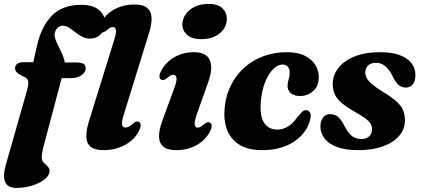

<svg xmlns="http://www.w3.org/2000/svg" viewBox="-33 -742 2116 966"><path d="M209.1 -348.8 238.7 -428 351.9 -427.6Q374 -427.6 386 -421.5Q398.1 -415.3 398.1 -398.5Q398.1 -385 388.4 -373.6Q378.8 -362.2 361.7 -355.5Q344.7 -348.8 322.1 -348.8ZM42.7 -398.5Q42.7 -412.1 53.4 -420.7Q64 -429.2 85.1 -429.2H134.4L152.2 -507.9Q174.5 -609.2 228.3 -663.5Q282 -717.7 375.4 -717.7Q435 -717.7 465.3 -691.5Q495.6 -665.2 495.6 -629.9Q495.6 -592.6 474.3 -570.2Q453 -547.8 418.6 -547.8Q397.6 -547.8 379.4 -557.7Q361.3 -567.6 345.3 -580.3Q329.3 -592.9 314.4 -602.8Q299.5 -612.7 284.5 -612.7Q268.1 -612.7 257.5 -602.9Q247 -593 243 -576.4Q239.5 -559.3 248.1 -538.1Q256.7 -516.8 269.1 -493.3Q281.6 -469.8 289.1 -445.5Q296.7 -421.1 290.3 -397.8L184.1 2.2Q180.2 17.4 178.5 29.2Q176.9 40.9 176.9 49.5Q176.9 66 186.7 76Q196.6 86 206.4 95.1Q216.3 104.2 216.3 119.1Q216.3 140.6 192 159.9Q167.7 179.3 129.6 191.3Q91.5 203.4 49.7 203.4Q5.3 203.4 -7.2 173.2Q-19.7 143 -3.1 85.3L103.4 -288.7Q112.8 -321.9 107.7 -336.9Q102.5 -351.9 79.5 -359.5Q56.7 -371.1 49.7 -380.1Q42.7 -389 42.7 -398.5Z M717.1 -576.6 590.3 -167.1Q578.1 -128.3 581.6 -114.3Q585.1 -100.3 597.6 -100.3Q606.4 -100.3 615.6 -105Q624.9 -109.8 635.2 -119.8Q645.3 -128.6 652 -130.3Q658.7 -132.1 665.3 -128.9Q673.7 -124.9 674.6 -113.4Q675.6 -102 666.5 -84.1Q652.8 -55.6 626.6 -33.6Q600.5 -11.6 565.3 0.9Q530.1 13.5 488.6 13.5Q443.9 13.5 423.1 -3.7Q402.3 -21 401.3 -53.4Q400.2 -85.9 414.4 -131.4L541.7 -542Q553.2 -578.3 549.9 -592.2Q546.5 -606.1 535.3 -606.1Q529 -606.1 522.2 -602.8Q515.4 -599.4 505.3 -590.4Q494.5 -581.6 487.5 -579.8Q480.5 -577.9 473.8 -581Q465.5 -585.3 465.1 -596.9Q464.6 -608.5 473.9 -626.3Q488.6 -654.3 513.5 -675.2Q538.4 -696.1 571.3 -707.8Q604.2 -719.4 643.2 -719.4Q687.2 -719.4 707.7 -702.1Q728.3 -684.7 729.5 -652.7Q730.8 -620.6 717.1 -576.6Z M956.1 -163.9Q943.7 -128.2 947.1 -114Q950.6 -99.9 961.7 -99.9Q968.1 -99.9 974.8 -103.4Q981.6 -107 991.7 -115.6Q1002.5 -124.8 1009.5 -126.6Q1016.5 -128.5 1023.2 -125Q1031.5 -120.7 1031.9 -109.1Q1032.4 -97.5 1023.1 -79.7Q1001.1 -37.7 956.7 -12.1Q912.4 13.4 853.8 13.4Q809.8 13.4 788.8 -4.3Q767.8 -22.1 767.2 -54.3Q766.5 -86.5 782.2 -130.4L845.1 -302.1Q858.3 -337.9 854.5 -352Q850.7 -366.1 839.5 -366.1Q833.2 -366.1 826.4 -362.8Q819.6 -359.4 809.5 -350.4Q798.7 -341.6 791.7 -339.8Q784.7 -337.9 778 -341Q769.7 -345.3 769.3 -356.9Q768.8 -368.5 778.1 -386.3Q799.7 -427.9 843.5 -453.6Q887.2 -479.4 944.6 -479.4Q984.3 -479.4 1005.4 -462Q1026.6 -444.7 1029.3 -411.3Q1032 -377.9 1015 -329.6ZM979 -544.9Q932.2 -544.9 907.9 -567.2Q883.5 -589.4 884.5 -621.4Q885.2 -647.6 901.4 -670.6Q917.5 -693.7 946.6 -708Q975.8 -722.4 1015.8 -722.4Q1064.8 -722.4 1087 -699.4Q1109.3 -676.5 1108.2 -645Q1107.6 -616.6 1091.2 -593.8Q1074.9 -571 1046.2 -558Q1017.5 -544.9 979 -544.9Z M1388.6 -417.4Q1366.7 -417.4 1345 -397.8Q1323.4 -378.2 1306.4 -341.8Q1289.4 -305.4 1282 -253.9Q1270.1 -169.8 1292.5 -129.8Q1314.9 -89.9 1362.3 -90Q1382 -90.1 1400 -97.5Q1418.1 -104.9 1434 -119Q1450 -133.1 1462.8 -152.8Q1477.9 -170.4 1486.8 -179.2Q1495.7 -188.1 1508.3 -187.7Q1521 -187.3 1527.3 -174.4Q1533.7 -161.6 1526.9 -137Q1518.9 -107 1499.5 -79.8Q1480.1 -52.6 1449.7 -31.6Q1419.3 -10.5 1378.1 1.5Q1336.9 13.5 1284.9 13.5Q1182.5 13.5 1133.4 -47.1Q1084.3 -107.7 1099.3 -216.7Q1107 -271.6 1132.1 -319.4Q1157.2 -367.2 1197.9 -403.2Q1238.5 -439.2 1292.4 -459.3Q1346.3 -479.5 1411.1 -479.5Q1466.7 -479.5 1502.6 -460.5Q1538.6 -441.5 1555.6 -411.6Q1572.7 -381.6 1570.7 -347.5Q1568.7 -305 1540.3 -281.9Q1512 -258.8 1478.8 -258.8Q1446.7 -258.8 1430 -273.4Q1413.4 -287.9 1413.8 -310.4Q1414.2 -328.1 1419.2 -343Q1424.2 -357.9 1424.6 -376.4Q1425 -394.3 1415.6 -405.9Q1406.2 -417.4 1388.6 -417.4Z M1784.4 -42.5Q1809.5 -42.5 1824.2 -55.9Q1838.9 -69.3 1838.9 -90.6Q1838.9 -105.3 1832.2 -117.9Q1825.6 -130.4 1807.1 -144.7Q1788.7 -159 1752.5 -179.2Q1711.7 -202.2 1687.3 -222.8Q1662.8 -243.4 1651.9 -266.8Q1641 -290.2 1641 -320.2Q1641 -363.3 1668.9 -399.4Q1696.8 -435.6 1749.9 -457.5Q1803 -479.5 1879.6 -479.5Q1939.4 -479.5 1978.5 -464.6Q2017.7 -449.8 2037.3 -424.1Q2056.9 -398.5 2056.9 -366.1Q2057.3 -334.8 2044.4 -318.2Q2031.6 -301.5 2008.7 -301.5Q1987.5 -301.5 1971.8 -315Q1956.2 -328.4 1939.9 -363.3Q1923.7 -394.4 1904.2 -410.2Q1884.8 -426 1858.8 -426Q1834 -426 1819.4 -413.1Q1804.9 -400.2 1804.9 -377.5Q1804.9 -363.7 1811.7 -350Q1818.5 -336.4 1837.2 -320Q1856 -303.6 1891.6 -281.3Q1936.6 -254.1 1961.1 -232Q1985.7 -209.9 1995 -187.4Q2004.4 -165 2004.4 -136.3Q2004.4 -92.5 1975.4 -58.7Q1946.4 -25 1894 -5.8Q1841.6 13.5 1770.7 13.5Q1703.7 13.5 1661.2 -3Q1618.8 -19.4 1598.9 -46.8Q1579 -74.2 1579 -106.5Q1579.8 -134.7 1592.6 -151.2Q1605.3 -167.7 1627.6 -167.7Q1653.3 -167.7 1670.3 -151.7Q1687.3 -135.8 1702.6 -103.5Q1720.9 -69.2 1740.5 -55.8Q1760.2 -42.5 1784.4 -42.5Z"/></svg>

Font: Fraunces Wonky
Style: Italic
Weight: 900
Italic angle: -16°
Version: Version 1.000;[b76b70a41]